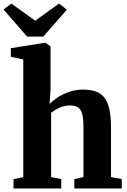

<svg xmlns="http://www.w3.org/2000/svg" viewBox="-48 -1060 717 1080"><path d="M83 -63.5V-725.5L13 -740.5V-789L201.5 -819H208L236.5 -799V-560.5L231 -475.5Q248 -493 276 -511.8Q304 -530.5 340.8 -543.2Q377.5 -556 420 -556Q480.5 -556 514.5 -533.5Q548.5 -511 562.5 -463.8Q576.5 -416.5 576.5 -342.5V-64L637 -52.5V0H370V-52.5L421.5 -64V-342Q421.5 -385.5 415.8 -413Q410 -440.5 393.8 -453.8Q377.5 -467 346.5 -467Q325.5 -467 305.5 -461Q285.5 -455 268.8 -445.2Q252 -435.5 239.5 -425.5V-64L296.5 -52.5V0H28V-52.5ZM104.5 -854 -28 -1006.5 16 -1040 150 -943.5 284 -1040 328 -1005.5 195.5 -854Z"/></svg>

Font: Merriweather 48pt ExtraBold
Style: Regular
Weight: 800
Version: Version 2.100